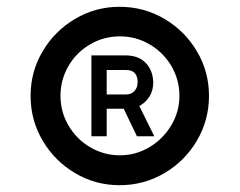

<svg xmlns="http://www.w3.org/2000/svg" viewBox="-20 -813 705 565"><path d="M70 -531Q70 -602 105.5 -662Q141 -722 201 -757.5Q261 -793 332 -793Q403.5 -793 463.8 -757.5Q524 -722 559.5 -662Q595 -602 595 -531Q595 -459.5 559.5 -399.2Q524 -339 463.8 -303.5Q403.5 -268 332 -268Q261 -268 201 -303.5Q141 -339 105.5 -399.2Q70 -459.5 70 -531ZM508 -531Q508 -578.5 484.2 -618.8Q460.5 -659 420.2 -682.5Q380 -706 333 -706Q285.5 -706 245.2 -682.5Q205 -659 181.5 -618.8Q158 -578.5 158 -531Q158 -484 181.5 -443.8Q205 -403.5 245.2 -379.8Q285.5 -356 333 -356Q379.5 -356 419.8 -380Q460 -404 484 -444.2Q508 -484.5 508 -531ZM249 -412V-650H349Q386.5 -650 408 -628.8Q429.5 -607.5 431 -571Q431 -548.5 420.8 -530.5Q410.5 -512.5 390 -501L434 -412H383L344 -493H294V-412ZM351 -535Q366 -535 375.5 -545Q385 -555 385 -571Q385 -607 351 -607H294V-535Z"/></svg>

Font: Hauora ExtraBold
Style: Regular
Weight: 800
Designer: Wayne Shih
Foundry: WCYS
Version: Version 1.001